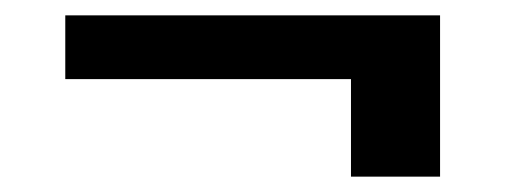

<svg xmlns="http://www.w3.org/2000/svg" viewBox="-20 -413 662 250"><path d="M553 -183V-393H65V-310H437V-183Z"/></svg>

Font: Asimov
Style: XWid
Weight: 500
Designer: Google
Version: Version 2.000980; 2014